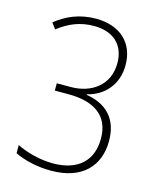

<svg xmlns="http://www.w3.org/2000/svg" viewBox="-111 -802 730 889"><g transform="rotate(15 254.0 -357.0)"><path d="M426 -551C426 -659 353 -724 239 -724C160 -724 98 -696 47 -655L68 -627C120 -667 172 -689 239 -689C328 -689 387 -641 387 -550C387 -444 305 -388 207 -388H140V-353H206C321 -353 404 -309 404 -193C404 -90 341 -25 218 -25C155 -25 90 -43 44 -66V-27C92 -4 152 10 219 10C368 10 443 -73 443 -192C443 -297 386 -356 288 -372V-375C366 -393 426 -456 426 -551Z"/></g></svg>

Font: Noto Sans Thai Looped SemiCondensed ExtraLight
Style: Regular
Weight: 200
Width: 4
Designer: Sasikarn Vongin, Ben Mitchell
Foundry: The Fontpad Ltd
Version: Version 1.001